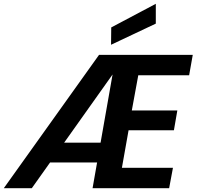

<svg xmlns="http://www.w3.org/2000/svg" viewBox="-42 -988 1032 1008"><path d="M-22 0 478 -700H970L951 -593H684L650 -408H889L871 -304H633L598 -107H866L846 0H444L549 -597L125 0ZM144 -135 220 -239H550L531 -135ZM541 -753 542 -844 776 -968V-864Z"/></svg>

Font: DM Sans 16pt
Style: Bold Italic
Weight: 700
Italic angle: -10°
Version: Version 4.004;gftools[0.9.30]